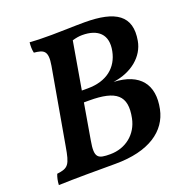

<svg xmlns="http://www.w3.org/2000/svg" viewBox="-123 -792 878 908"><g transform="rotate(-20 316.0 -338.0)"><path d="M605 -510C627 -632 554 -679 398 -679C342 -679 282 -676 233 -676C197 -676 164 -676 122 -679C120 -660 120 -643 124 -626C171 -621 194 -614 181 -539L114 -158C99 -70 90 -57 32 -50C26 -35 22 -18 21 3C103 0 218 0 307 0C477 0 572 -68 593 -171C617 -288 562 -361 431 -367C526 -380 592 -437 605 -510ZM475 -506C460 -429 402 -380 306 -380H276L317 -618C335 -623 350 -626 367 -626C445 -626 491 -587 475 -506ZM454 -176C439 -100 377 -51 300 -51C238 -51 220 -59 235 -143L266 -324H293C428 -324 476 -285 454 -176Z"/></g></svg>

Font: Vollkorn Semibold
Style: Italic
Weight: 600
Italic angle: -11°
Designer: Friedrich Althausen
Foundry: Friedrich Althausen
Version: Version 4.015;PS 004.015;hotconv 1.0.88;makeotf.lib2.5.64775